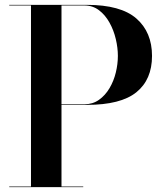

<svg xmlns="http://www.w3.org/2000/svg" viewBox="-20 -770 685 790"><path d="M18 -2.5H107.5V-747.5H18V-750H337.5Q477 -750 541.2 -693.8Q605.5 -637.5 605.5 -540Q605.5 -442.5 541.2 -390.5Q477 -338.5 337.5 -338.5H233V-2.5H322.5V0H18ZM327.5 -747.5H233V-341H327.5Q361.5 -341 387.2 -359.2Q413 -377.5 430.5 -407Q448 -436.5 456.5 -471.5Q465 -506.5 465 -540Q465 -573 456.5 -609.2Q448 -645.5 430.5 -677Q413 -708.5 387.2 -728Q361.5 -747.5 327.5 -747.5Z"/></svg>

Font: Bodoni* 72pt Medium
Style: Regular
Weight: 500
Version: Version 2.3